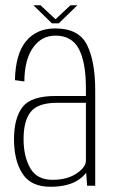

<svg xmlns="http://www.w3.org/2000/svg" viewBox="-20 -709 433 733"><path d="M312.5 0 309 -49.5Q299 -36 280.5 -23Q241 4 172.5 4Q98 4 65.8 -46Q33.5 -96 33.5 -177.5Q33.5 -258 66 -300.2Q98.5 -342.5 191 -342.5H308V-372Q308 -470.5 281.2 -521.8Q254.5 -573 191.5 -573Q138.5 -573 106 -527Q73.5 -481 73 -398L37 -403Q39 -502.5 79.2 -551.5Q119.5 -600.5 191 -600.5Q281 -600.5 312.2 -537.5Q343.5 -474.5 343.5 -364V0ZM308 -96V-316.5H197.5Q125 -316.5 97.5 -282.2Q70 -248 70 -178Q70 -111.5 95.5 -67Q121 -22.5 180.5 -22.5Q236 -22.5 272 -46.5Q308 -70.5 308 -96ZM178 -620 107.5 -689H134.5L192 -635.5L249 -689H275.5L204.5 -620Z"/></svg>

Font: Anybody ExtraLight
Style: Regular
Weight: 200
Designer: Tyler Finck
Foundry: Etcetera Type Company
Version: Version 1.010; ttfautohint (v1.8.3) -l 8 -r 50 -G 200 -x 14 